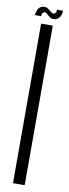

<svg xmlns="http://www.w3.org/2000/svg" viewBox="-104 -773 286 800"><g transform="rotate(10 39.0 -373.0)"><path d="M14.5 0H64V-675H14.5ZM60.5 -702.5Q69 -702.5 74.5 -705Q80 -707.5 83.8 -711.8Q87.5 -716 90 -721Q92.5 -726 94 -732.2Q95.5 -738.5 95 -743.5H70Q70 -739.5 68.8 -735Q67.5 -730.5 64.2 -727.8Q61 -725 57 -725Q53 -725 48.8 -728Q44.5 -731 39.8 -735.5Q35 -740 29.8 -743Q24.5 -746 17.5 -746Q10.5 -746 4.5 -743.8Q-1.5 -741.5 -5.5 -737.5Q-9.5 -733.5 -11.8 -728Q-14 -722.5 -15.2 -717Q-16.5 -711.5 -17 -705.5H9Q9 -709.5 10.5 -714.2Q12 -719 15 -721.5Q18 -724 22.5 -724Q26 -724 30.2 -720.8Q34.5 -717.5 39 -713Q43.5 -708.5 48.8 -705.5Q54 -702.5 60.5 -702.5Z"/></g></svg>

Font: Anybody UltraCondensed Light
Style: Regular
Weight: 300
Width: 1
Version: Version 1.113;gftools[0.9.25]